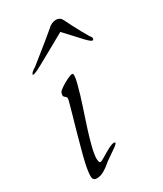

<svg xmlns="http://www.w3.org/2000/svg" viewBox="-141 -572 538 635"><g transform="rotate(-30 128.5 -254.0)"><path d="M37 7Q22 7 22 -9Q22 -26 28 -53.5Q34 -81 42 -109Q50 -137 54 -153Q55 -157 60 -174.5Q65 -192 71 -213Q77 -234 81.5 -250.5Q86 -267 86 -270Q86 -275 80.5 -279Q75 -283 75 -288Q75 -291 76 -294Q77 -297 78 -299Q81 -304 93 -312Q105 -320 118.5 -326.5Q132 -333 137 -333Q140 -333 141 -332Q142 -330 142 -325Q142 -316 137.5 -298Q133 -280 126.5 -258.5Q120 -237 114 -219Q108 -201 105 -192Q100 -177 91 -149Q82 -121 75 -93Q68 -65 68 -49Q68 -47 69 -40.5Q70 -34 74 -34Q79 -34 92.5 -42.5Q106 -51 121 -59Q136 -67 144 -67Q148 -67 149 -65Q149 -61 136 -51.5Q123 -42 108.5 -32.5Q94 -23 89 -18Q79 -9 65 -1Q51 7 37 7ZM26 -395Q26 -395 25 -395.5Q24 -396 24 -397Q26 -402 32.5 -407Q39 -412 43 -414Q55 -424 75.5 -440Q96 -456 116.5 -473Q137 -490 149 -500Q164 -515 181 -515Q197 -515 204 -500Q209 -490 217.5 -473Q226 -456 235 -440Q244 -424 250 -414Q252 -412 255 -407Q258 -402 256 -397Q254 -395 252 -395Q247 -395 231.5 -411Q216 -427 199.5 -445.5Q183 -464 174 -473Q147 -458 115 -440Q83 -422 58 -408.5Q33 -395 26 -395Z"/></g></svg>

Font: Moon Dance
Style: Regular
Weight: 400
Designer: Robert E. Leuschke
Foundry: Robert E. Leuschke
Version: Version 1.010; ttfautohint (v1.8.3)